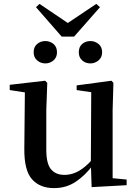

<svg xmlns="http://www.w3.org/2000/svg" viewBox="-20 -951 707 987"><path d="M213 -625Q189 -625 171 -640.5Q153 -656 153 -682Q153 -710 171 -725Q189 -740 213 -740Q237 -740 255 -725Q273 -710 273 -682Q273 -656 255 -640.5Q237 -625 213 -625ZM445 -625Q420 -625 402.5 -640.5Q385 -656 385 -682Q385 -710 402.5 -725Q420 -740 445 -740Q468 -740 486.5 -725Q505 -710 505 -682Q505 -656 486.5 -640.5Q468 -625 445 -625ZM183 -931 361 -811H296L475 -931L494 -914L361 -763H297L165 -914ZM258 16Q185 16 144.5 -29.5Q104 -75 105 -187L108 -492L134 -472L30 -488V-515L212 -536L223 -525L218 -385V-181Q218 -109 242.5 -80.5Q267 -52 311 -52Q355 -52 395.5 -78.5Q436 -105 468 -149L497 -103H458Q420 -51 370.5 -17.5Q321 16 258 16ZM451 11 447 -111V-113L449 -477L374 -488V-512L553 -536L563 -525L559 -385V-35L631 -28V1Z"/></svg>

Font: Noto Serif KR SemiBold
Style: Regular
Weight: 600
Designer: Ryoko NISHIZUKA 西塚涼子 (kana & ideographs); Frank Grießhammer (Latin, Greek & Cyrillic); Wenlong ZHANG 张文龙 (bopomofo); San
Foundry: Adobe
Version: Version 2.003-H1;hotconv 1.1.1;makeotfexe 2.6.0